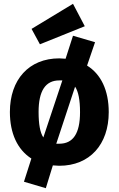

<svg xmlns="http://www.w3.org/2000/svg" viewBox="-20 -855 624 1010"><path d="M146 -703 190 -622 426 -717 364 -835ZM480 -633 364 -667 325 -546C310 -547 299 -548 292 -548C132 -548 32 -436 32 -266C32 -153 72 -68 145 -21L106 101L221 135L258 15C273 16 284 17 292 17C452 17 552 -95 552 -265C552 -380 511 -465 438 -510ZM308 -432 208 -132C191 -157 183 -202 183 -266C183 -377 219 -432 292 -432ZM276 -99 375 -399C392 -374 401 -330 401 -265C401 -152 364 -99 292 -99Z"/></svg>

Font: Fira Sans
Style: Bold
Weight: 700
Designer: Carrois Corporate & Edenspiekermann AG
Foundry: Carrois Corporate GbR & Edenspiekermann AG
Version: Version 4.203